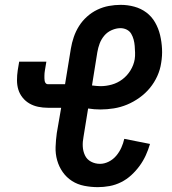

<svg xmlns="http://www.w3.org/2000/svg" viewBox="-20 -763 707 791"><path d="M383 8Q355 8 327 2.5Q299 -3 276.5 -17.5Q254 -32 238.5 -54Q223 -76 215.5 -102.5Q208 -129 209 -157.5Q210 -186 214 -215L232 -319H177Q157 -319 137.5 -323Q118 -327 101.5 -336.5Q85 -346 73 -361Q61 -376 55.5 -394Q50 -412 50 -432.5Q50 -453 53 -473L59 -509H171L165 -473Q164 -468 163.5 -462Q163 -456 163 -451Q163 -446 163 -440.5Q163 -435 164 -429.5Q165 -424 168.5 -420Q172 -416 177 -416H248L272 -563Q276 -587 284 -610.5Q292 -634 305.5 -655.5Q319 -677 338.5 -694.5Q358 -712 381 -723Q404 -734 428.5 -738.5Q453 -743 477 -743Q506 -743 533.5 -735.5Q561 -728 583 -711.5Q605 -695 619 -670.5Q633 -646 639.5 -618.5Q646 -591 647.5 -562Q649 -533 644 -504Q640 -476 628 -449.5Q616 -423 597.5 -400.5Q579 -378 554.5 -360.5Q530 -343 503.5 -332Q477 -321 449 -316.5Q421 -312 394 -312Q381 -312 368.5 -313Q356 -314 343 -316L324 -199Q320 -179 321 -159.5Q322 -140 330 -123Q338 -106 355 -97Q372 -88 392 -88Q410 -88 428 -97Q446 -106 459 -121.5Q472 -137 480 -155Q488 -173 492 -191L598 -170Q591 -146 580.5 -123Q570 -100 555 -79.5Q540 -59 521 -41.5Q502 -24 479 -12.5Q456 -1 431.5 3.5Q407 8 383 8ZM394 -408Q417 -408 440.5 -414.5Q464 -421 484 -436Q504 -451 517.5 -473Q531 -495 535 -519Q537 -532 536.5 -546Q536 -560 535 -573.5Q534 -587 530.5 -600Q527 -613 520.5 -624Q514 -635 502 -641Q490 -647 476 -647Q459 -647 440.5 -639Q422 -631 409.5 -616Q397 -601 390.5 -583.5Q384 -566 381 -548L359 -411Q368 -410 376.5 -409Q385 -408 394 -408Z"/></svg>

Font: Iosevka Custom
Style: Bold Italic
Weight: 700
Italic angle: -9°
Designer: Belleve Invis
Foundry: Belleve Invis
Version: Version 30.3.1; ttfautohint (v1.8.3)